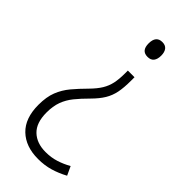

<svg xmlns="http://www.w3.org/2000/svg" viewBox="-235 -584 824 824"><g transform="rotate(45 176.5 -172.0)"><path d="M236.8 -346.2V-325.2Q236.8 -283.2 231 -253.9Q225.1 -224.6 210.2 -200Q195.3 -175.3 168 -147.9Q138.2 -118.2 117.9 -93Q97.7 -67.9 87.2 -39.3Q76.7 -10.7 76.7 27.8Q76.7 90.3 108.4 120.6Q140.1 150.9 193.8 150.9Q227.5 150.9 256.1 141.8Q284.7 132.8 312.5 117.2L331.1 157.2Q298.8 174.8 265.1 184.8Q231.4 194.8 191.9 194.8Q116.7 194.8 72.8 152.6Q28.8 110.4 28.8 28.8Q28.8 -19 42 -52.5Q55.2 -85.9 78.6 -114Q102.1 -142.1 132.3 -172.4Q158.2 -198.7 171.9 -221.2Q185.5 -243.7 190.9 -268.8Q196.3 -293.9 196.3 -329.1V-346.2ZM252.4 -492.7Q252.4 -471.2 243.2 -459.2Q233.9 -447.3 214.4 -447.3Q195.3 -447.3 186 -458.5Q176.8 -469.7 176.8 -491.7Q176.8 -514.6 186.3 -526.1Q195.8 -537.6 214.8 -537.6Q233.9 -537.6 243.2 -525.6Q252.4 -513.7 252.4 -492.7Z"/></g></svg>

Font: Open Sans SemiCondensed Light
Style: Regular
Weight: 300
Width: 4
Designer: Monotype Design Team
Foundry: Monotype Imaging Inc.
Version: Version 3.000